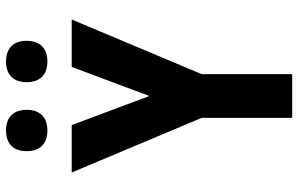

<svg xmlns="http://www.w3.org/2000/svg" viewBox="-197 -797 994 640"><g transform="rotate(-90 300.0 -477.0)"><path d="M227 0V-302L45 -735H203L300 -476L397 -735H555L373 -302V0ZM415 -816Q401 -816 387.5 -820Q374 -824 364 -834Q354 -844 350 -857.5Q346 -871 346 -885Q346 -899 350 -912.5Q354 -926 364 -936Q374 -946 387.5 -950Q401 -954 415 -954Q429 -954 442.5 -950Q456 -946 466 -936Q476 -926 480 -912.5Q484 -899 484 -885Q484 -871 480 -857.5Q476 -844 466 -834Q456 -824 442.5 -820Q429 -816 415 -816ZM185 -816Q171 -816 157.5 -820Q144 -824 134 -834Q124 -844 120 -857.5Q116 -871 116 -885Q116 -899 120 -912.5Q124 -926 134 -936Q144 -946 157.5 -950Q171 -954 185 -954Q199 -954 212.5 -950Q226 -946 236 -936Q246 -926 250 -912.5Q254 -899 254 -885Q254 -871 250 -857.5Q246 -844 236 -834Q226 -824 212.5 -820Q199 -816 185 -816Z"/></g></svg>

Font: Iosevka Aile Heavy
Style: Regular
Weight: 900
Designer: Belleve Invis
Foundry: Belleve Invis
Version: Version 31.1.0; ttfautohint (v1.8.4)